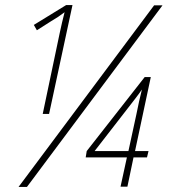

<svg xmlns="http://www.w3.org/2000/svg" viewBox="-20 -735 697 755"><path d="M173 -287 265 -715H240L113 -637L125 -616L180 -651Q211 -669 234 -687Q229 -667 224 -646.5Q219 -626 215 -606L148 -287ZM86 0 619 -714H586L53 0ZM481 -1 505 -116H558L564 -141H511L573 -432H549L321 -141L317 -116H479L454 -1ZM480 -306Q497 -328 512.5 -348Q528 -368 538 -383Q533 -364 527 -336.5Q521 -309 516 -284L485 -141H352Z"/></svg>

Font: Noto Sans Display SemiCondensed Thin
Style: Italic
Weight: 250
Width: 4
Designer: Monotype Design team
Foundry: Monotype Imaging Inc.
Version: 1.000